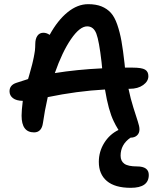

<svg xmlns="http://www.w3.org/2000/svg" viewBox="-20 -670 780 925"><path d="M609.9 234.9Q533.7 234.9 494.9 202.1Q456.1 169.4 456.1 109.9Q456.1 60.5 481.9 18.8Q507.8 -22.9 550.8 -43.9Q535.6 -68.8 527.8 -85.9Q502.4 -137.7 485.8 -238.8Q351.1 -231.4 210 -202.1Q194.8 -134.3 187 -78.1Q180.7 -32.2 144 -32.2Q84 -32.2 84 -112.8Q84 -138.2 89.8 -184.1Q58.6 -184.6 42.2 -197.3Q25.9 -210 25.9 -230Q25.9 -260.3 59.1 -271Q106.4 -286.6 115.2 -289.1Q116.2 -292.5 120.4 -306.6Q124.5 -320.8 125.5 -325Q126.5 -329.1 130.1 -341.8Q133.8 -354.5 135 -359.9Q136.2 -365.2 138.9 -376.5Q141.6 -387.7 142.6 -393.6Q143.6 -399.4 145.5 -409.2Q147.5 -418.9 148.2 -426Q148.9 -433.1 149.4 -441.4Q149.9 -449.7 149.9 -457Q149.9 -482.9 160.2 -497.6Q170.4 -512.2 189 -512.2Q204.6 -512.2 219.2 -502Q257.8 -572.3 305.7 -611.1Q353.5 -649.9 404.8 -649.9Q442.4 -649.9 469 -639.2Q495.6 -628.4 513.9 -608.4Q532.2 -588.4 544.9 -551.5Q557.6 -514.6 565.2 -471.9Q572.8 -429.2 580.1 -363.8Q582 -350.1 582 -344.2H619.1Q662.6 -344.2 678.7 -334.7Q694.8 -325.2 694.8 -303.2Q694.8 -278.3 669.7 -260.3Q644.5 -242.2 605 -242.2H599.1Q608.9 -194.8 622.6 -151.6Q636.2 -108.4 644 -84.7Q651.9 -61 651.9 -46.9Q651.9 -28.3 640.1 -17.6Q628.4 -6.8 608.9 -6.8Q561 25.9 561 80.1Q561 106 579.1 118.9Q597.2 131.8 640.1 131.8Q696.8 131.8 696.8 172.9Q696.8 234.9 609.9 234.9ZM399.9 -543Q364.3 -543 322 -481.4Q279.8 -419.9 244.1 -317.9Q350.1 -335 472.2 -340.8Q471.7 -345.7 470.7 -356Q469.7 -366.2 469.2 -371.1Q457.5 -473.1 444.1 -508.1Q430.7 -543 399.9 -543Z"/></svg>

Font: Shantell Sans Irregular
Style: Regular
Weight: 500
Designer: Stephen Nixon, Anya Danilova, Shantell Martin
Foundry: Arrow Type
Version: Version 1.006;[9816181b4]